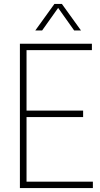

<svg xmlns="http://www.w3.org/2000/svg" viewBox="-20 -964 513 984"><path d="M82 0V-740H451V-707H116V-397H406V-364H116V-33H456V0ZM161 -808 259 -944H297L395 -808H360L278 -923.5L196 -808Z"/></svg>

Font: Encode Sans Condensed Condensed Thin
Style: Regular
Weight: 100
Width: 3
Designer: Multiple Designers
Foundry: Impallari Type
Version: Version 3.000; ttfautohint (v1.8.3) -l 8 -r 50 -G 200 -x 14 